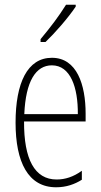

<svg xmlns="http://www.w3.org/2000/svg" viewBox="-20 -784 429 814"><path d="M301 -756V-764H260C228 -713 196 -671 152 -618V-606H173C212 -643 269 -708 301 -756ZM200 -539C96 -539 46 -432 46 -264C46 -97 99 10 218 10C261 10 297 -3 327 -22V-60C291 -34 256 -23 220 -23C127 -23 81 -109 82 -269H343V-302C343 -425 306 -539 200 -539ZM200 -507C279 -507 311 -413 310 -300H83C89 -440 132 -507 200 -507Z"/></svg>

Font: Noto Sans Bengali ExtraCondensed ExtraLight
Style: Regular
Weight: 200
Width: 2
Designer: Joana Ranito - Universal Thirst; Jelle Bosma - Monotype Design Team
Foundry: Universal Thirst ehf.
Version: Version 3.000